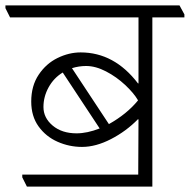

<svg xmlns="http://www.w3.org/2000/svg" viewBox="-49 -654 699 707"><path d="M630 -601V-590H512V33H50L33 -1V-11H460L461 -214L459 -215Q416 -171 360 -142Q304 -113 253 -113Q206 -113 163 -132Q120 -151 93 -188.5Q66 -226 66 -280Q66 -338 93.5 -379Q121 -420 163 -440.5Q205 -461 248 -461Q372 -461 459 -347H461V-590H-12L-29 -624V-634H612ZM216 -403 352 -197Q418 -234 459 -284V-285Q444 -311 412 -341Q380 -371 341.5 -391Q303 -411 268 -411Q242 -411 216 -403ZM111 -260Q111 -220 145 -191.5Q179 -163 233 -163Q272 -163 318 -181L182 -387Q149 -367 130 -332.5Q111 -298 111 -260Z"/></svg>

Font: Martel UltraLight
Style: Regular
Weight: 250
Designer: Dan Reynolds
Foundry: Dan Reynolds
Version: Version 1.001; ttfautohint (v1.1) -l 5 -r 5 -G 72 -x 0 -D la